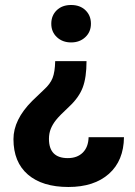

<svg xmlns="http://www.w3.org/2000/svg" viewBox="-20 -558 538 766"><path d="M325.2 -314Q325.2 -249 310.1 -209Q294.9 -168.9 256.1 -132.8Q217.3 -96.7 203.4 -79.1Q189.5 -61.5 182.4 -43.5Q175.3 -25.4 175.3 -3.9Q175.3 72.8 250.5 72.8Q288.1 72.8 310.3 50.8Q332.5 28.8 333.5 -10.7H474.6Q473.6 83 414.6 135.5Q355.5 188 252.9 188Q148.9 188 91.3 138.4Q33.7 88.9 33.7 -2.9Q33.7 -80.6 108.4 -155.3L155.8 -200.7Q180.2 -222.7 189.7 -246.6Q199.2 -270.5 200.2 -314ZM342.8 -463.4Q342.8 -430.7 320.3 -409.7Q297.9 -388.7 263.7 -388.7Q229.5 -388.7 207 -409.7Q184.6 -430.7 184.6 -463.4Q184.6 -496.1 206.3 -517.1Q228 -538.1 263.7 -538.1Q299.3 -538.1 321 -517.1Q342.8 -496.1 342.8 -463.4Z"/></svg>

Font: RobotoDraft
Style: Bold
Weight: 700
Version: Version 2.001150; 2014